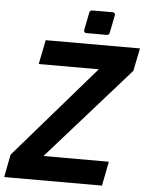

<svg xmlns="http://www.w3.org/2000/svg" viewBox="-81 -952 766 1000"><g transform="rotate(5 302.0 -452.0)"><path d="M340.8 -784.2Q333 -784.2 329.6 -788.6Q326.2 -793 327.6 -800.3L345.7 -891.1Q347.7 -904.3 361.3 -904.3H466.3Q474.1 -904.3 477.5 -899.9Q481 -895.5 479.5 -888.2L461.4 -797.4Q459 -784.2 445.8 -784.2ZM2 -119.1 420.9 -602.1H106.9L132.3 -729H625L601.1 -609.9L173.3 -127H515.1L490.2 0H-21Z"/></g></svg>

Font: Hack
Style: Bold Italic
Weight: 700
Italic angle: -11°
Monospace: yes
Designer: Christopher Simpkins
Foundry: Christopher Simpkins
Version: Version 2.017; ttfautohint (v1.4.1) -l 4 -r 80 -G 350 -x 0 -